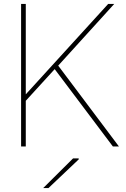

<svg xmlns="http://www.w3.org/2000/svg" viewBox="-20 -750 645 983"><path d="M565 -730 278 -414 589 0H558L260 -396L112 -234V0H88V-730H112V-267L534 -730ZM201 213 354 61H383V66L228 213Z"/></svg>

Font: Nacelle Thin
Style: Regular
Weight: 100
Designer: Sora Sagano
Foundry: Sora Sagano
Version: Version 1.000;FEAKit 1.0